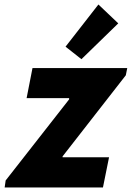

<svg xmlns="http://www.w3.org/2000/svg" viewBox="-40 -825 580 845"><path d="M-19.5 0 -15.1 -30.8 264.2 -387.7V-393.1H77.1L103 -525.4H520L513.7 -493.7L235.4 -136.7V-132.8H439.9L413.1 0ZM318.4 -564.5 248.5 -619.6 393.1 -805.2 480.5 -722.2Z"/></svg>

Font: Reddit Sans ExtraBold
Style: Italic
Weight: 800
Italic angle: -11.25°
Designer: Stephen Hutchings
Version: Version 1.013